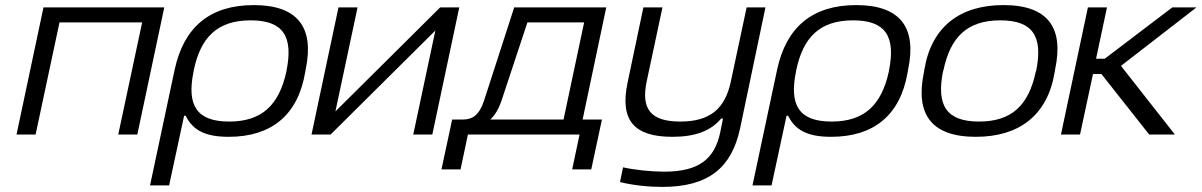

<svg xmlns="http://www.w3.org/2000/svg" viewBox="-20 -529 4725 755"><path d="M45 0H120L214 -441H539L445 0H520L626 -500H151Z M1180 -244 1182 -256C1217 -422 1150 -509 978 -509C805 -509 703 -422 667 -256L570 200H645L704 -74H710C737 -20 782 9 879 9C1046 9 1151 -75 1180 -244ZM741 -247 742 -253C769 -382 834 -449 966 -449C1095 -449 1133 -384 1107 -253L1106 -247C1077 -115 1009 -51 881 -51C753 -51 714 -115 741 -247Z M1205 0H1280L1692 -409L1605 0H1680L1786 -500H1711L1299 -91L1386 -500H1311Z M1800 -59H1758L1716 137H1791L1820 0H2259L2230 137H2305L2347 -59H2271L2364 -500H2002L1883 -132C1864 -76 1838 -59 1800 -59ZM1908 -59C1927 -77 1941 -101 1951 -130L2054 -441H2277L2196 -59Z M2890 -23 2990 -500H2916L2854 -209C2831 -101 2772 -51 2655 -51C2539 -51 2500 -100 2523 -209L2585 -500H2510L2448 -205C2416 -55 2474 9 2624 9C2714 9 2775 -14 2816 -63H2823L2812 -8C2790 95 2730 146 2592 146C2543 146 2480 140 2430 129L2418 187C2472 200 2530 206 2584 206C2768 206 2857 129 2890 -23Z M3549 -244 3551 -256C3586 -422 3519 -509 3347 -509C3174 -509 3072 -422 3036 -256L2939 200H3014L3073 -74H3079C3106 -20 3151 9 3248 9C3415 9 3520 -75 3549 -244ZM3110 -247 3111 -253C3138 -382 3203 -449 3335 -449C3464 -449 3502 -384 3476 -253L3475 -247C3446 -115 3378 -51 3250 -51C3122 -51 3083 -115 3110 -247Z M3615 -256 3613 -244C3579 -81 3641 9 3817 9C3987 9 4099 -75 4127 -244L4129 -256C4164 -419 4102 -509 3926 -509C3756 -509 3643 -425 3615 -256ZM3688 -247 3690 -253C3717 -382 3782 -449 3914 -449C4043 -449 4081 -384 4055 -253L4053 -247C4025 -115 3958 -51 3830 -51C3701 -51 3662 -115 3688 -247Z M4258 -500 4152 0H4227L4278 -238H4311L4499 0H4600L4388 -270L4685 -500H4590L4324 -298H4290L4333 -500Z"/></svg>

Font: LT Wave Light
Style: Italic
Weight: 300
Designer: Daniel Lyons
Version: Version 2.5 (Glyphs App)